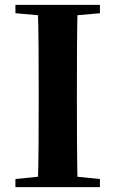

<svg xmlns="http://www.w3.org/2000/svg" viewBox="-20 -764 471 784"><path d="M43 0V-33L200 -49H229L388 -33V0ZM134 0Q137 -86 137.5 -173Q138 -260 138 -349V-394Q138 -483 137.5 -570Q137 -657 134 -744H297Q295 -658 294.5 -570.5Q294 -483 294 -394V-349Q294 -262 294.5 -174.5Q295 -87 297 0ZM43 -710V-744H388V-710L229 -696H200Z"/></svg>

Font: Noto Serif JP ExtraLight ExtraBold
Style: Regular
Weight: 800
Version: Version 2.003-H1;hotconv 1.1.1;makeotfexe 2.6.0